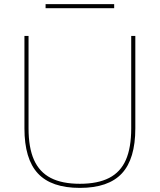

<svg xmlns="http://www.w3.org/2000/svg" viewBox="-20 -905 778 935"><path d="M369 10Q230 10 164.5 -60.5Q99 -131 99 -280V-730H119V-280Q119 -186 145.5 -126.5Q172 -67 227 -38.5Q282 -10 369 -10Q456 -10 511.5 -38.5Q567 -67 593 -126.5Q619 -186 619 -280V-730H639V-280Q639 -131 573.5 -60.5Q508 10 369 10ZM202 -865V-885H536V-865Z"/></svg>

Font: M PLUS 2 Thin
Style: Regular
Weight: 100
Designer: Coji Morishita
Foundry: UNDERFOREST DESIGN
Version: Version 1.001